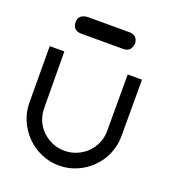

<svg xmlns="http://www.w3.org/2000/svg" viewBox="-126 -783 795 880"><g transform="rotate(20 271.0 -342.5)"><path d="M150.5 -684.8H354.5Q393.4 -684.8 397.5 -646Q393.4 -603 354.5 -603H150.5Q107.6 -603 107.6 -646Q107.6 -680.8 150.5 -684.8ZM414.1 -225.3V-500H483.8V-225.3Q483.8 -178.8 466.4 -137.9Q449 -97 418.4 -66.4Q387.9 -35.9 347 -17.9Q306.1 0 260.1 0Q214.1 0 173 -17.9Q131.8 -35.9 101.5 -66.4Q71.2 -97 53 -137.9Q34.8 -178.8 34.8 -225.3V-225.8L33.8 -500H105.1L107.1 -225.8V-225.3Q107.1 -192.9 118.9 -164.9Q130.8 -136.9 152 -116.4Q173.2 -96 200.5 -84.1Q227.8 -72.2 260.1 -72.2Q291.9 -72.2 319.9 -84.1Q348 -96 368.9 -116.4Q389.9 -136.9 402 -164.9Q414.1 -192.9 414.1 -225.3Z"/></g></svg>

Font: Myanmar KatKuu
Style: Regular
Weight: 400
Designer: Khon Soe Zaw Thu
Foundry: MPUA
Version: Version 1.00 September 13, 2016, initial release